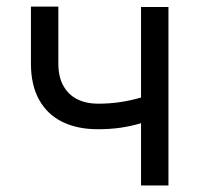

<svg xmlns="http://www.w3.org/2000/svg" viewBox="-20 -567 610 587"><path d="M411.2 -545.5H495V0H411.2V-190.3Q380.3 -181.1 348.4 -176.5Q316.4 -171.9 279.1 -171.9Q216.6 -171.9 170.6 -194.4Q124.6 -217 99.6 -261.9Q74.6 -306.8 74.6 -372.2V-546.9H158.4V-372.2Q158.4 -331.7 174 -304.2Q189.6 -276.6 216.8 -263.3Q244 -250 279.1 -250Q315.3 -250 347.3 -254.8Q379.3 -259.6 411.2 -268.8Z"/></svg>

Font: Riot Sans
Style: Regular
Weight: 400
Designer: Rasmus Andersson
Foundry: rsms
Version: Version 4.001